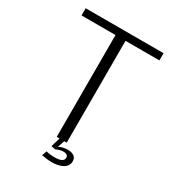

<svg xmlns="http://www.w3.org/2000/svg" viewBox="-192 -787 937 1030"><g transform="rotate(30 277.0 -272.0)"><path d="M244 0H306V-630.5H516V-675H33.5V-630.5H244ZM288 131.5Q307 131.5 324.2 128Q341.5 124.5 355 117.2Q368.5 110 376.2 98.5Q384 87 384 71.5Q384 49.5 368.8 39.8Q353.5 30 331 30Q313 30 296 35Q284 38.5 276 43.5L290.5 0H261.5L244.5 57L269.5 62.5Q280.5 57.5 292.8 54Q305 50.5 316 50.5Q328.5 50.5 336.5 55.5Q344.5 60.5 344.5 71.5Q344.5 86.5 330.5 93.8Q316.5 101 288.5 101Q273 101 259.2 99.2Q245.5 97.5 235.5 95L225.5 124.5Q239 127 255 129.2Q271 131.5 288 131.5Z"/></g></svg>

Font: Anybody Light
Style: Regular
Weight: 300
Designer: Tyler Finck
Foundry: Etcetera Type Company
Version: Version 1.111; ttfautohint (v1.8.4)